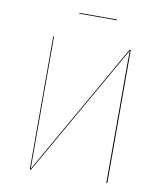

<svg xmlns="http://www.w3.org/2000/svg" viewBox="-89 -893 833 966"><g transform="rotate(10 327.0 -409.5)"><path d="M525 0H520V-608Q520 -655 521 -676L135 0H129V-680H133V-54V-4L519 -680H525ZM238 -815V-819H430V-815Z"/></g></svg>

Font: FiraGO Four
Style: Regular
Weight: 100
Designer: bBox Type
Foundry: bBox Type GmbH
Version: Version 1.001